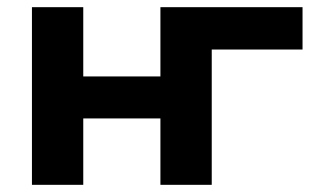

<svg xmlns="http://www.w3.org/2000/svg" viewBox="-20 -515 870 535"><path d="M69 -495H212V-302H427V-495H570V0H427V-185H212V0H69ZM823 -377H569V0H427V-495H823Z"/></svg>

Font: Montserrat Ace
Style: Bold
Weight: 700
Designer: Julieta Ulanovsky
Foundry: Julieta Ulanovsky
Version: Version 1